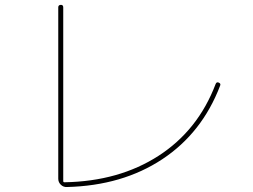

<svg xmlns="http://www.w3.org/2000/svg" viewBox="-20 -750 1040 790"><path d="M255.9 19.5Q241.2 20.5 230.5 10.3Q219.7 0 219.7 -14.6V-719.7Q219.7 -729.5 230 -730Q240.2 -730.5 240.2 -719.7V-4.9Q240.2 0 245.1 0Q469.7 -3.9 632.3 -108.9Q794.9 -213.9 867.2 -404.3Q871.1 -414.1 879.9 -410.2Q889.6 -406.2 885.7 -397.5Q811.5 -203.1 647.5 -94.7Q483.4 13.7 255.9 19.5Z"/></svg>

Font: Rounded Mgen+ 1mn thin
Style: Regular
Weight: 100
Designer: [Source Han Sans]
Ryoko NISHIZUKA  (kana & ideographs); Paul D. Hunt (Latin, Greek & Cyrillic); Wenlong ZHANG  (bopomofo
Version: Version 1.059.20150602